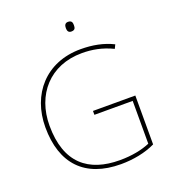

<svg xmlns="http://www.w3.org/2000/svg" viewBox="-161 -1028 1041 1159"><g transform="rotate(-20 360.0 -448.5)"><path d="M409 -907C389 -907 384 -892 384 -876C384 -859 389 -845 409 -845C433 -845 436 -859 436 -876C436 -892 433 -907 409 -907ZM367 -350V-325H613V-50C561 -28 496 -15 419 -15C219 -15 90 -114 90 -356C90 -554 216 -701 423 -701C487 -701 551 -690 619 -657L631 -682C568 -713 500 -726 424 -726C199 -726 63 -566 63 -355C63 -121 186 10 417 10C496 10 575 -5 639 -36V-350Z"/></g></svg>

Font: Noto Sans Gurmukhi UI Thin
Style: Regular
Weight: 100
Designer: Jelle Bosma - Monotype Design Team
Foundry: Monotype Imaging Inc.
Version: Version 2.004